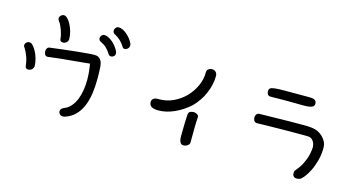

<svg xmlns="http://www.w3.org/2000/svg" viewBox="-76 -889 2566 1363"><g transform="rotate(15 1207.0 -207.0)"><path d="M234.4 -497.1Q226.6 -506.8 226.6 -515.6Q226.6 -527.3 236.3 -537.1Q246.1 -546.9 259.8 -546.9Q271.5 -546.9 285.2 -533.2Q298.8 -519.5 310.5 -497.1Q322.3 -474.6 330.1 -446.8Q337.9 -418.9 337.9 -389.6Q335 -374 324.2 -365.7Q313.5 -357.4 302.7 -357.4Q293 -357.4 285.6 -361.3Q278.3 -365.2 277.3 -376Q276.4 -390.6 272.5 -407.7Q268.6 -424.8 262.7 -441.4Q256.8 -458 249.5 -472.7Q242.2 -487.3 234.4 -497.1ZM48.8 -249Q40 -257.8 40 -268.6Q40 -280.3 49.3 -289.1Q58.6 -297.9 72.3 -297.9Q84 -297.9 97.7 -283.7Q111.3 -269.5 123 -247.1Q134.8 -224.6 142.6 -196.8Q150.4 -168.9 150.4 -141.6Q146.5 -124 135.7 -116.2Q125 -108.4 111.3 -108.4Q102.5 -108.4 96.2 -113.3Q89.8 -118.2 89.8 -126Q87.9 -140.6 84.5 -158.2Q81.1 -175.8 75.2 -192.4Q69.3 -209 62.5 -223.6Q55.7 -238.3 48.8 -249ZM222.7 -231.4Q207 -231.4 201.2 -242.7Q195.3 -253.9 195.3 -266.6Q195.3 -277.3 200.7 -286.6Q206.1 -295.9 216.8 -297.9Q267.6 -304.7 317.4 -310.5Q367.2 -316.4 410.6 -320.8Q454.1 -325.2 487.8 -328.1Q521.5 -331.1 541 -331.1Q559.6 -331.1 571.3 -323.7Q583 -316.4 589.4 -305.7Q595.7 -294.9 598.1 -283.2Q600.6 -271.5 601.6 -262.7Q604.5 -218.8 604.5 -177.7Q604.5 -117.2 597.2 -64.9Q589.8 -12.7 572.3 29.3Q554.7 71.3 525.9 101.1Q497.1 130.9 455.1 145.5Q450.2 147.5 445.3 148.4Q440.4 149.4 436.5 149.4Q419.9 149.4 411.6 139.6Q403.3 129.9 403.3 119.1Q403.3 99.6 429.7 88.9Q458 78.1 478.5 54.2Q499 30.3 511.7 -1.5Q524.4 -33.2 530.3 -70.3Q536.1 -107.4 536.1 -145.5Q536.1 -203.1 525.4 -262.7Q474.6 -257.8 439.5 -254.4Q404.3 -251 372.6 -248Q340.8 -245.1 306.6 -241.7Q272.5 -238.3 222.7 -231.4ZM562.5 -430.7Q552.7 -434.6 548.3 -440.9Q543.9 -447.3 543.9 -455.1Q543.9 -465.8 551.8 -475.6Q559.6 -485.4 573.2 -485.4Q585.9 -485.4 601.1 -478Q616.2 -470.7 631.3 -458.5Q646.5 -446.3 659.7 -429.2Q672.9 -412.1 681.6 -393.6Q684.6 -385.7 684.6 -378.9Q684.6 -365.2 675.3 -357.9Q666 -350.6 655.3 -350.6Q643.6 -350.6 636.7 -360.4Q622.1 -384.8 604 -402.3Q585.9 -419.9 562.5 -430.7ZM646.5 -506.8Q627 -514.6 627 -533.2Q627 -544.9 635.3 -554.7Q643.6 -564.5 657.2 -564.5Q669.9 -564.5 685.1 -557.6Q700.2 -550.8 714.8 -538.6Q729.5 -526.4 743.2 -509.8Q756.8 -493.2 765.6 -473.6Q767.6 -469.7 767.6 -466.3Q767.6 -462.9 767.6 -460Q767.6 -446.3 757.3 -436.5Q747.1 -426.8 736.3 -426.8Q724.6 -426.8 718.8 -436.5Q689.5 -484.4 646.5 -506.8Z M1335.9 -417Q1335.9 -432.6 1347.7 -440.9Q1359.4 -449.2 1374 -449.2Q1387.7 -449.2 1398.9 -439.9Q1410.2 -430.7 1412.1 -411.1Q1412.1 -346.7 1384.3 -281.7Q1356.4 -216.8 1306.6 -167Q1255.9 -121.1 1195.8 -94.2Q1135.7 -67.4 1079.1 -67.4Q1048.8 -67.4 1030.3 -76.7Q1011.7 -85.9 1011.7 -112.3Q1011.7 -127 1022.9 -136.2Q1034.2 -145.5 1054.7 -145.5H1066.4Q1120.1 -145.5 1168.9 -168.5Q1217.8 -191.4 1254.9 -229.5Q1292 -267.6 1314 -316.4Q1335.9 -365.2 1335.9 -417ZM1287.1 -90.8Q1288.1 -109.4 1300.3 -115.2Q1312.5 -121.1 1326.2 -121.1Q1339.8 -121.1 1351.6 -113.3Q1363.3 -105.5 1363.3 -96.7Q1360.4 -52.7 1359.9 -3.4Q1359.4 45.9 1359.4 92.8Q1359.4 106.4 1345.7 116.2Q1332 126 1316.4 126Q1301.8 126 1294.4 116.7Q1287.1 107.4 1284.7 93.3Q1282.2 79.1 1282.7 61.5Q1283.2 43.9 1283.2 27.3Q1283.2 -1 1284.2 -30.3Q1285.2 -59.6 1287.1 -90.8Z M1824.2 -368.2Q1808.6 -368.2 1802.2 -378.4Q1795.9 -388.7 1795.9 -400.4Q1795.9 -415 1804.2 -422.4Q1812.5 -429.7 1839.4 -432.6Q1866.2 -435.5 1916 -435.5Q1965.8 -435.5 2049.8 -435.5Q2074.2 -435.5 2091.8 -435.5Q2109.4 -435.5 2120.6 -432.6Q2131.8 -429.7 2137.7 -422.9Q2143.6 -416 2144.5 -403.3Q2144.5 -386.7 2133.3 -379.4Q2122.1 -372.1 2100.1 -369.6Q2078.1 -367.2 2044.9 -368.2Q2011.7 -369.1 1967.8 -369.1Q1944.3 -369.1 1921.4 -369.1Q1898.4 -369.1 1879.4 -368.7Q1860.4 -368.2 1845.7 -368.2Q1831.1 -368.2 1824.2 -368.2ZM1777.3 -161.1Q1762.7 -163.1 1756.8 -173.8Q1751 -184.6 1751 -197.3Q1751 -209 1758.8 -219.2Q1766.6 -229.5 1777.3 -229.5L2002 -233.4Q2060.5 -233.4 2097.7 -233.9Q2134.8 -234.4 2160.6 -231.4Q2186.5 -228.5 2204.6 -220.7Q2222.7 -212.9 2242.2 -196.3Q2258.8 -181.6 2270 -160.6Q2281.2 -139.6 2281.2 -114.3Q2281.2 -65.4 2269.5 -21.5Q2257.8 22.5 2240.7 57.1Q2223.6 91.8 2205.6 114.3Q2187.5 136.7 2175.8 141.6Q2164.1 145.5 2153.3 145.5Q2137.7 145.5 2129.9 136.7Q2122.1 127.9 2122.1 114.3Q2122.1 101.6 2126 95.7Q2129.9 89.8 2137.2 81.1Q2144.5 72.3 2156.2 56.2Q2168 40 2182.6 5.9Q2194.3 -19.5 2200.2 -47.4Q2206.1 -75.2 2207 -100.6Q2205.1 -127 2190.9 -146Q2176.8 -165 2146.5 -165Q2095.7 -165 2050.8 -165Q2005.9 -165 1961.9 -164.6Q1918 -164.1 1872.6 -163.1Q1827.1 -162.1 1777.3 -161.1Z"/></g></svg>

Font: Hi Melody
Style: Regular
Weight: 400
Designer: YoonDesign Inc.
Foundry: YoonDesign Inc.
Version: Version 3.00